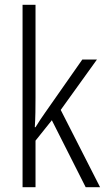

<svg xmlns="http://www.w3.org/2000/svg" viewBox="-20 -780 441 800"><path d="M128 -373Q128 -341 127.5 -311Q127 -281 125 -250H128Q138 -266 148 -281.5Q158 -297 169 -312L323 -532H384L233 -322L397 0H337L196 -279L128 -194V0H74V-760H128Z"/></svg>

Font: Noto Sans Lao Condensed Light
Style: Regular
Weight: 300
Width: 3
Designer: Monotype Design Team
Foundry: Monotype Imaging Inc.
Version: Version 2.003; ttfautohint (v1.8.4.7-5d5b)